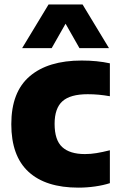

<svg xmlns="http://www.w3.org/2000/svg" viewBox="-20 -828 536 858"><path d="M330 10.5Q184.5 10.5 107.5 -60.2Q30.5 -131 30.5 -273Q30.5 -417 112.8 -487.2Q195 -557.5 345 -557.5Q414 -557.5 471 -545V-398Q445 -402.5 421 -404.8Q397 -407 372 -407Q294 -407 259 -375.5Q224 -344 224 -274.5Q224 -202 258 -170.8Q292 -139.5 359.5 -139.5Q385.5 -139.5 411.2 -143.8Q437 -148 471 -156.5V-9.5Q441.5 0 405 5.2Q368.5 10.5 330 10.5ZM79 -613 197 -808H349L467 -613H335L273 -722L211 -613Z"/></svg>

Font: Encode Sans XBd
Style: Regular
Weight: 800
Designer: Multiple Designers
Foundry: Impallari Type
Version: Version 3.002; ttfautohint (v1.8.3) -l 8 -r 50 -G 200 -x 14 